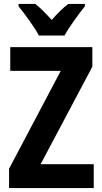

<svg xmlns="http://www.w3.org/2000/svg" viewBox="-20 -953 518 973"><path d="M177 -773H307C330 -816 379 -882 410 -921V-933H326C297 -911 273 -887 242 -852C212 -885 185 -913 159 -933H74V-921C105 -883 156 -814 177 -773ZM455 0V-121H186L448 -615V-714H32V-594H288L26 -98V0Z"/></svg>

Font: Noto Sans Lao UI Cond
Style: Bold
Weight: 700
Width: 3
Designer: Monotype Design Team
Foundry: Monotype Imaging Inc.
Version: Version 2.000